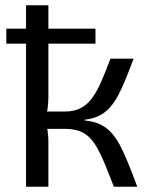

<svg xmlns="http://www.w3.org/2000/svg" viewBox="-20 -710 577 730"><path d="M488 -487Q472 -444 457.5 -408.5Q443 -373 428.5 -346Q414 -319 396.5 -300Q379 -281 356 -269.5Q333 -258 302 -255V-252Q335 -249 359 -238Q383 -227 401.5 -207.5Q420 -188 435.5 -159Q451 -130 467 -90.5Q483 -51 502 0H413Q395 -47 380 -83.5Q365 -120 350.5 -146Q336 -172 319 -188.5Q302 -205 279.5 -212.5Q257 -220 227 -220V-286Q263 -286 288 -299.5Q313 -313 331.5 -339Q350 -365 366 -402Q382 -439 400 -487ZM164 -690V-342Q164 -320 161 -298Q158 -276 152 -255Q158 -234 161 -213Q164 -192 164 -173V0H79V-690ZM259 -286V-220H139V-286ZM343 -601V-544H4V-601Z"/></svg>

Font: Exo 2
Style: Regular
Weight: 400
Designer: Natanael Gama
Foundry: Natanael Gama
Version: Version 2.010